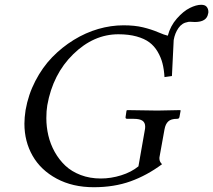

<svg xmlns="http://www.w3.org/2000/svg" viewBox="-20 -763 883 795"><path d="M813 -743.2Q829.1 -743.2 835.9 -734.6Q842.8 -726.1 842.8 -713.9Q842.8 -708 841.8 -707Q836.4 -671.9 787.1 -671.9Q782.7 -671.9 775.9 -672.4Q769 -672.9 767.1 -672.9Q760.7 -672.9 757.8 -671.9Q733.4 -668 718.8 -646.7Q704.1 -625.5 699.2 -597.2L691.9 -448.2L661.1 -443.8Q659.2 -475.6 652.8 -500.5Q646.5 -525.4 632.8 -548.8Q619.1 -572.3 598.6 -587.6Q578.1 -603 545.4 -612.1Q512.7 -621.1 470.2 -621.1Q367.7 -621.1 283.2 -538.6Q198.7 -456.1 175.8 -327.1Q171.9 -304.2 171.9 -273.9Q171.9 -237.3 180.2 -201.9Q188.5 -166.5 206.5 -134Q224.6 -101.6 250.5 -77.1Q276.4 -52.7 314.2 -38.3Q352.1 -23.9 397 -23.9Q439.5 -23.9 481.7 -37.1Q523.9 -50.3 553.2 -74.2L580.1 -227.1Q581.1 -231 581.1 -238.8Q581.1 -255.4 569.8 -263.2Q558.6 -271 533.2 -271H506.8Q498.5 -271 500 -278.8L503.9 -305.2L506.8 -307.1Q592.8 -305.2 631.8 -305.2L726.1 -307.1L728 -305.2L723.1 -278.8Q721.7 -271 713.9 -271H712.9Q688 -271 676.8 -260.3Q665 -249.5 661.1 -227.1L640.1 -110.8V-106Q640.1 -93.8 650.9 -83Q588.4 -36.6 520.5 -12.2Q452.6 12.2 368.2 12.2Q280.8 12.2 214.8 -23.2Q148.9 -58.6 115 -117.9Q81.1 -177.2 81.1 -251Q81.1 -275.4 85.9 -307.1Q97.2 -371.6 126.5 -428Q155.8 -484.4 196 -525.9Q236.3 -567.4 285.4 -597.7Q334.5 -627.9 387 -643.1Q439.5 -658.2 491.2 -658.2Q537.6 -658.2 572 -649.9Q606.4 -641.6 633.8 -629.9Q661.1 -618.2 674.8 -615.2Q685.5 -655.8 712.4 -686.3Q739.3 -716.8 765.9 -730Q792.5 -743.2 813 -743.2Z"/></svg>

Font: Linux Libertine G
Style: Italic
Weight: 400
Italic angle: -12°
Designer: Philipp H. Poll
Foundry: Philipp H. Poll
Version: Version 5.1.3